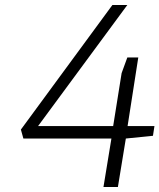

<svg xmlns="http://www.w3.org/2000/svg" viewBox="-20 -754 641 772"><path d="M428 -197H74L64 -233L432 -734H492L133 -247H435L469 -460L492 -523H536L493 -247H601L595 -208L486 -197L454 -2H396Z"/></svg>

Font: Exo Light
Style: Italic
Weight: 300
Italic angle: -9°
Designer: Natanael Gama
Foundry: Natanael Gama
Version: Version 1.500; ttfautohint (v1.6)